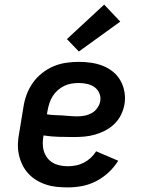

<svg xmlns="http://www.w3.org/2000/svg" viewBox="-20 -807 640 835"><path d="M275 8Q250 8 226 5.5Q202 3 179.5 -4.5Q157 -12 137.5 -24Q118 -36 102.5 -53Q87 -70 77 -91Q67 -112 62 -135Q57 -158 58 -183Q59 -208 64 -232L82 -342Q86 -369 96 -396Q106 -423 123 -447Q140 -471 163.5 -489.5Q187 -508 213.5 -519Q240 -530 268 -534Q296 -538 323 -538Q350 -538 377 -534Q404 -530 428 -520.5Q452 -511 472 -494.5Q492 -478 504.5 -455.5Q517 -433 521.5 -406Q526 -379 521 -352Q517 -329 506 -307Q495 -285 477.5 -268Q460 -251 438 -239.5Q416 -228 393 -221.5Q370 -215 347 -213Q324 -211 301 -211Q268 -211 234.5 -212Q201 -213 169 -218V-217Q166 -200 166 -182.5Q166 -165 171 -149Q176 -133 186 -120Q196 -107 210 -99Q224 -91 241 -87.5Q258 -84 275 -84Q292 -84 310 -87.5Q328 -91 344.5 -99.5Q361 -108 375 -121Q389 -134 398 -149L494 -108Q477 -80 452 -57Q427 -34 398 -19Q369 -4 337.5 2Q306 8 275 8ZM316 -301Q332 -301 348 -304Q364 -307 378.5 -315Q393 -323 403 -337Q413 -351 416 -367Q419 -385 412 -401.5Q405 -418 391 -428Q377 -438 359 -442Q341 -446 323 -446Q307 -446 291 -443.5Q275 -441 259.5 -433.5Q244 -426 231 -414.5Q218 -403 209 -388.5Q200 -374 195 -358.5Q190 -343 187 -327L184 -310Q200 -307 217 -306.5Q234 -306 250.5 -305Q267 -304 283 -302.5Q299 -301 316 -301ZM323 -583 271 -637 433 -787 503 -713Z"/></svg>

Font: Iosevka Curly Slab SmBdEx
Style: Italic
Weight: 600
Width: 7
Italic angle: -9°
Monospace: yes
Designer: Belleve Invis
Foundry: Belleve Invis
Version: Version 11.1.0; ttfautohint (v1.8.3)